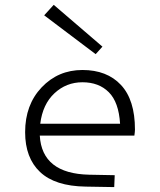

<svg xmlns="http://www.w3.org/2000/svg" viewBox="-20 -762 654 787"><path d="M399.9 -570.8 372.1 -540 161.1 -699.2 200.2 -742.2ZM345.2 -45.9 450.2 -43.9 448.2 4.9 331.1 2.9Q205.6 1 144.3 -56.9Q83 -114.7 83 -220.2Q83 -332.5 150.6 -403.8Q218.3 -475.1 317.9 -475.1Q418.5 -475.1 475.8 -413.8Q533.2 -352.5 533.2 -231Q533.2 -223.1 530.8 -206.1H143.1Q151.9 -50.3 345.2 -45.9ZM317.9 -424.8Q251.5 -424.8 203.1 -379.6Q154.8 -334.5 145 -254.9H472.2Q466.8 -343.3 426 -384Q385.3 -424.8 317.9 -424.8Z"/></svg>

Font: IntelOne Mono Light
Style: Regular
Weight: 300
Designer: Fred Shallcrass
Foundry: Frere-Jones Type LLC
Version: Version 1.200;hotconv 1.1.0;makeotfexe 2.6.0;FJTRelease1.2